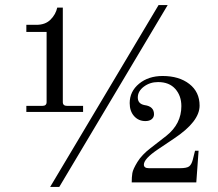

<svg xmlns="http://www.w3.org/2000/svg" viewBox="-20 -720 860 758"><path d="M755 0H500Q500 -21 502.5 -36.5Q505 -52 522.5 -80.5Q540 -109 574 -135L637 -184Q696 -231 696 -301Q696 -342 672 -369Q648 -396 604 -396Q572 -396 548 -378Q524 -360 524 -335Q524 -310 551 -305Q588 -300 588 -269Q588 -257 579 -249.5Q570 -242 554 -242Q527 -242 509.5 -261.5Q492 -281 492 -313Q492 -359 529 -389.5Q566 -420 622 -420Q687 -420 727.5 -388.5Q768 -357 768 -303Q768 -240 667 -173L603 -130Q548 -93 548 -70Q548 -56 568 -56H690Q717 -56 726.5 -63Q736 -70 741 -89L750 -125H764ZM84 -278V-302H147Q164 -302 164 -317V-594H84V-622H124Q159 -622 179.5 -642.5Q200 -663 206 -690H228V-317Q228 -302 245 -302H308V-278ZM178 18 606 -700H642L214 18Z"/></svg>

Font: Old Standard TT
Style: Regular
Weight: 400
Designer: Alexey Kryukov <alexios@thessalonica.org.ru>
Version: Version 2.2